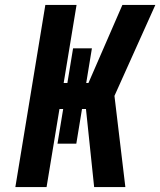

<svg xmlns="http://www.w3.org/2000/svg" viewBox="-20 -755 647 775"><path d="M486 0H360L327 -315H311L288 -175H212L235 -315H220L168 0H42L163 -735H289L237 -420H252L275 -560H351L328 -420H337L474 -735H607L442 -368Z"/></svg>

Font: Iosevka Aile Extrabold Oblique
Style: Regular
Weight: 800
Italic angle: -9°
Designer: Belleve Invis
Foundry: Belleve Invis
Version: Version 31.1.0; ttfautohint (v1.8.4)